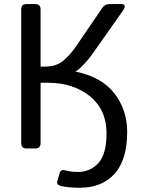

<svg xmlns="http://www.w3.org/2000/svg" viewBox="-20 -720 686 931"><path d="M107.4 0Q83 0 83 -26.9V-673.3Q83 -700.2 107.4 -700.2H152.3Q176.8 -700.2 176.8 -673.3V-397H197.3Q252.9 -397 286.6 -425.3Q320.3 -453.6 348.6 -495.1L475.6 -681.2Q488.8 -700.2 509.8 -700.2H566.9Q598.1 -700.2 575.7 -668L425.8 -455.1Q409.2 -431.6 383.8 -405Q358.4 -378.4 345.7 -373.5V-373Q473.6 -346.7 535.2 -266.6Q596.7 -186.5 596.7 -80.6Q596.7 54.7 535.6 122.6Q474.6 190.4 367.7 190.4Q307.6 190.4 273.4 181.2Q252.9 175.3 257.8 158.7L269.5 118.2Q274.9 99.6 296.9 106Q324.2 113.8 356.9 113.8Q418.5 113.8 457.5 70.1Q496.6 26.4 496.6 -73.2Q496.6 -188.5 415.5 -253.7Q334.5 -318.8 211.9 -318.8H176.8V-26.9Q176.8 0 152.3 0Z"/></svg>

Font: Istok
Style: Regular
Weight: 500
Designer: Andrey V. Panov
Foundry: Andrey V. Panov
Version: Version 1.0.3